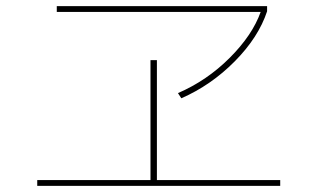

<svg xmlns="http://www.w3.org/2000/svg" viewBox="-20 -697 1040 629"><path d="M563 -392Q658 -433 732.5 -507.5Q807 -582 834 -658H166V-677H855V-660Q827 -575 749.5 -496.5Q672 -418 574 -375ZM898 -88H102V-107H473V-500H494V-107H898Z"/></svg>

Font: IBM Plex Sans JP Thin
Style: Regular
Weight: 100
Designer: Mike Abbink; Paul van der Laan; Pieter van Rosmalen; Wujin Sim; Yejin Wi; Jinhee Kim; Boomi Park; Yona Kim; Kichan Ma
Foundry: Sandoll Inc.
Version: Version 1.001